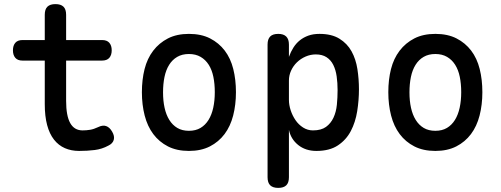

<svg xmlns="http://www.w3.org/2000/svg" viewBox="-20 -725 2440 935"><path d="M477 -530Q501 -530 512.5 -516.5Q524 -503 524 -480Q524 -457 512.5 -443.5Q501 -430 477 -430H302V-234Q302 -161 322 -125.5Q342 -90 382 -90Q401 -90 419 -93Q437 -96 458 -106Q480 -117 497 -111Q514 -105 526 -84Q539 -62 534 -44Q529 -26 508 -16Q477 1 441.5 5.5Q406 10 365 10Q327 10 296 -3.5Q265 -17 243 -45Q221 -73 209.5 -116Q198 -159 198 -218V-430H89Q66 -430 54.5 -443.5Q43 -457 43 -480Q43 -503 54.5 -516.5Q66 -530 90 -530H198V-653Q198 -680 211 -692.5Q224 -705 250 -705Q276 -705 289 -692.5Q302 -680 302 -653V-530Z M900 10Q841 10 798 -12Q755 -34 726.5 -72Q698 -110 684.5 -162.5Q671 -215 671 -276Q671 -337 684 -388.5Q697 -440 726 -478Q755 -516 798 -538Q841 -560 900 -560Q960 -560 1003 -538Q1046 -516 1074.5 -478.5Q1103 -441 1116 -389Q1129 -337 1129 -276Q1129 -215 1115.5 -162.5Q1102 -110 1073.5 -72Q1045 -34 1002 -12Q959 10 900 10ZM900 -88Q933 -88 956.5 -102Q980 -116 995.5 -141Q1011 -166 1018.5 -200.5Q1026 -235 1026 -276Q1026 -317 1019 -351Q1012 -385 996.5 -409.5Q981 -434 957 -448Q933 -462 900 -462Q867 -462 843 -448Q819 -434 803.5 -409Q788 -384 781 -350Q774 -316 774 -275Q774 -234 781.5 -200Q789 -166 804.5 -141Q820 -116 843.5 -102Q867 -88 900 -88Z M1335 -560Q1361 -560 1374 -547Q1387 -534 1387 -508V-448Q1396 -473 1409 -493.5Q1422 -514 1440 -528.5Q1458 -543 1481.5 -551.5Q1505 -560 1536 -560Q1595 -560 1633 -536.5Q1671 -513 1692 -475Q1713 -437 1720.5 -388.5Q1728 -340 1728 -290Q1728 -237 1719.5 -183.5Q1711 -130 1688.5 -87Q1666 -44 1625.5 -17Q1585 10 1521 10Q1468 10 1432 -19Q1396 -48 1387 -93V138Q1387 165 1374 177.5Q1361 190 1335 190Q1309 190 1296 177.5Q1283 165 1283 138V-508Q1283 -534 1295.5 -547Q1308 -560 1335 -560ZM1518 -460Q1492 -460 1468 -449.5Q1444 -439 1426 -421.5Q1408 -404 1397.5 -381Q1387 -358 1387 -333V-239Q1387 -214 1395.5 -188Q1404 -162 1419 -140Q1434 -118 1456 -104Q1478 -90 1504 -90Q1544 -90 1567.5 -107Q1591 -124 1604 -152Q1617 -180 1620.5 -215Q1624 -250 1624 -286Q1624 -321 1619.5 -353Q1615 -385 1603 -409Q1591 -433 1570 -446.5Q1549 -460 1518 -460Z M2100 10Q2041 10 1998 -12Q1955 -34 1926.5 -72Q1898 -110 1884.5 -162.5Q1871 -215 1871 -276Q1871 -337 1884 -388.5Q1897 -440 1926 -478Q1955 -516 1998 -538Q2041 -560 2100 -560Q2160 -560 2203 -538Q2246 -516 2274.5 -478.5Q2303 -441 2316 -389Q2329 -337 2329 -276Q2329 -215 2315.5 -162.5Q2302 -110 2273.5 -72Q2245 -34 2202 -12Q2159 10 2100 10ZM2100 -88Q2133 -88 2156.5 -102Q2180 -116 2195.5 -141Q2211 -166 2218.5 -200.5Q2226 -235 2226 -276Q2226 -317 2219 -351Q2212 -385 2196.5 -409.5Q2181 -434 2157 -448Q2133 -462 2100 -462Q2067 -462 2043 -448Q2019 -434 2003.5 -409Q1988 -384 1981 -350Q1974 -316 1974 -275Q1974 -234 1981.5 -200Q1989 -166 2004.5 -141Q2020 -116 2043.5 -102Q2067 -88 2100 -88Z"/></svg>

Font: Maple Mono Medium
Style: Regular
Weight: 500
Monospace: yes
Designer: subframe7536
Version: Version 7.000